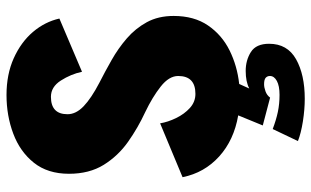

<svg xmlns="http://www.w3.org/2000/svg" viewBox="-203 -543 956 590"><g transform="rotate(-90 275.0 -248.0)"><path d="M266.5 210.5Q234 210.5 197.2 204.8Q160.5 199 136.5 189.5L173.5 112Q201 122.5 226 127.8Q251 133 278.5 133Q306 133 321.2 124.8Q336.5 116.5 336.5 103.5Q336.5 95.5 331 90.5Q325.5 85.5 311 85.5Q301.5 85.5 289.5 89.8Q277.5 94 270 104L184.5 81.5L215.5 6Q139.5 -7 89.2 -52.5Q39 -98 25.5 -165L191 -234Q195 -210 207.2 -184.8Q219.5 -159.5 238.2 -142.5Q257 -125.5 281.5 -125.5Q336.5 -125.5 336.5 -178.5Q336.5 -206.5 304.2 -232Q272 -257.5 225 -280Q177.5 -302 134.2 -332.5Q91 -363 63.5 -407.2Q36 -451.5 36 -514Q36 -579.5 70 -622Q104 -664.5 159.2 -685.2Q214.5 -706 278 -706Q341.5 -706 391 -683.8Q440.5 -661.5 471.8 -624.8Q503 -588 513 -543.5L349.5 -474Q342 -508.5 322.5 -539Q303 -569.5 272.5 -569.5Q219 -569.5 219 -518.5Q219 -492.5 243.5 -469Q268 -445.5 316 -420.5Q349.5 -403.5 385.2 -383.2Q421 -363 451.8 -336.5Q482.5 -310 501.8 -274.8Q521 -239.5 521 -192.5Q521 -129.5 491.8 -86.8Q462.5 -44 415 -20.5Q367.5 3 312 9L298 40Q319 29 352 29Q385 29 410.2 45Q435.5 61 435.5 101Q435.5 157 388 183.8Q340.5 210.5 266.5 210.5Z"/></g></svg>

Font: Trispace SemiCondensed ExtraBold
Style: Regular
Weight: 800
Width: 4
Designer: Tyler Finck
Foundry: Etcetera Type Company
Version: Version 1.210; ttfautohint (v1.8.3)